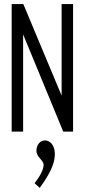

<svg xmlns="http://www.w3.org/2000/svg" viewBox="-20 -643 415 938"><path d="M37 0H93V-475L289 0H337V-623H281V-176L94 -623H37ZM174 275C222 209 248 158 248 110C248 66 224 43 200 43C176 43 158 64 158 94C158 126 193 138 193 163C193 185 174 221 149 252Z"/></svg>

Font: Inconsolata Condensed Thin
Style: Regular
Weight: 100
Width: 3
Monospace: yes
Designer: Raph Levien, Cyreal, Brenton Simpson
Foundry: Raph Levien, Cyreal, Google
Version: Version 3.100